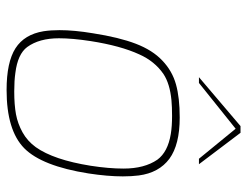

<svg xmlns="http://www.w3.org/2000/svg" viewBox="-106 -660 771 600"><g transform="rotate(90 280.0 -360.5)"><path d="M493.7 -596.2H476.6L382.8 -710.9L239.7 -596.2H221.7L374.5 -726.1H395.5ZM266.6 -19Q307.6 -19 337.4 -24.4Q366.7 -29.8 394 -44.9Q421.4 -60.1 440.4 -86.4Q480 -142.1 498.5 -257.8Q507.3 -314.9 507.3 -360.4Q507.3 -425.8 479.5 -466.3Q455.6 -499 398.9 -508.3Q375 -512.2 342.8 -512.2Q314.5 -512.2 293.9 -510.3Q242.2 -505.4 211.9 -485.4Q171.9 -458 150.4 -409.7Q123.5 -351.1 108.9 -257.8Q100.1 -200.7 100.1 -158.7Q100.1 -97.2 127.4 -59.6Q149.4 -29.8 208.5 -22.5Q232.4 -19 266.6 -19ZM261.7 4.9Q174.8 4.9 131.3 -22.9Q87.9 -50.8 78.1 -110.8Q74.7 -133.3 74.7 -160.2Q74.7 -206.5 84.5 -265.1Q97.2 -346.7 117.2 -398.9Q137.2 -451.2 169.9 -481.9Q202.1 -512.7 244.1 -524.4Q285.6 -536.1 347.7 -536.1Q432.6 -536.1 476.6 -503.9Q520.5 -471.2 528.8 -408.2Q531.7 -385.7 531.7 -358.4Q531.7 -311 522.5 -251Q499.5 -105.5 443.8 -50.3Q387.7 4.9 261.7 4.9Z"/></g></svg>

Font: Squarion Thin
Style: Italic
Weight: 100
Designer: Natanael Gama
Version: Version 1.00;September 12, 2019;FontCreator 11.5.0.2425 64-b